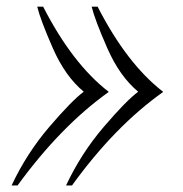

<svg xmlns="http://www.w3.org/2000/svg" viewBox="-20 -548 556 582"><path d="M474.1 -270V-269Q327.6 -165 198.2 14.2H180.2Q226.1 -83.5 294.7 -163.6Q363.3 -243.7 398.9 -270Q342.8 -316.4 305.2 -402.1Q267.6 -487.8 257.8 -527.8H275.9Q364.3 -355 474.1 -270ZM309.1 -269Q163.6 -165 33.2 14.2H15.1Q61 -83.5 129.6 -163.6Q198.2 -243.7 233.9 -270Q177.7 -316.4 140.1 -402.1Q102.5 -487.8 92.8 -527.8H110.8Q199.2 -355 309.1 -270Z"/></svg>

Font: PlayfairDisplay-Italic
Style: Italic
Weight: 400
Italic angle: -14°
Designer: Claus Eggers Sørensen
Foundry: Claus Eggers Sørensen
Version: Version 1.002;PS 001.002;hotconv 1.0.70;makeotf.lib2.5.58329